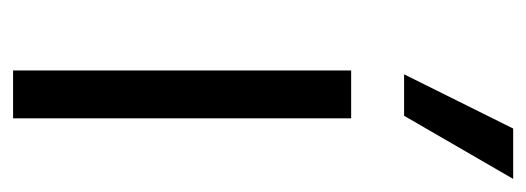

<svg xmlns="http://www.w3.org/2000/svg" viewBox="-282 -542 824 301"><g transform="rotate(90 130.5 -392.0)"><path d="M162 -613H97L182 -784H261ZM91 0V-530H166V0Z"/></g></svg>

Font: Be Vietnam Pro Light
Style: Regular
Weight: 300
Designer: Lam Bao, Tony Le, Vietanh Nguyen
Foundry: Yellow Type Foundry
Version: Version 1.002; ttfautohint (v1.8.3)